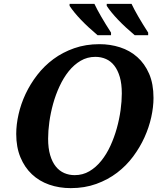

<svg xmlns="http://www.w3.org/2000/svg" viewBox="-20 -951 832 982"><path d="M63 -266.1Q63 -314 75 -366.7Q86.9 -419.4 110.8 -470.5Q134.8 -521.5 170.4 -567.6Q206.1 -613.8 253.2 -648.7Q300.3 -683.6 359.4 -704.3Q418.5 -725.1 488.8 -725.1Q543.9 -725.1 594 -709Q644 -692.9 682.1 -659.2Q720.2 -625.5 742.7 -573.7Q765.1 -522 765.1 -450.2Q765.1 -404.3 753.7 -352.1Q742.2 -299.8 719 -248.5Q695.8 -197.3 660.9 -150.4Q626 -103.5 578.9 -67.6Q531.7 -31.7 472.4 -10.3Q413.1 11.2 341.8 11.2Q282.7 11.2 231.7 -6.6Q180.7 -24.4 143.3 -59.6Q106 -94.7 84.5 -146.5Q63 -198.2 63 -266.1ZM226.1 -242.2Q226.1 -192.9 236.6 -157.5Q247.1 -122.1 265.4 -99.4Q283.7 -76.7 308.6 -65.9Q333.5 -55.2 361.8 -55.2Q403.3 -55.2 437.3 -75.2Q471.2 -95.2 498 -128.7Q524.9 -162.1 544.7 -205.3Q564.5 -248.5 577.4 -294.9Q590.3 -341.3 596.7 -387.5Q603 -433.6 603 -473.1Q603 -522 592.8 -557.1Q582.5 -592.3 564.7 -615.2Q546.9 -638.2 522 -649.2Q497.1 -660.2 467.8 -660.2Q426.3 -660.2 392.3 -640.1Q358.4 -620.1 331.5 -586.7Q304.7 -553.2 284.7 -510Q264.6 -466.8 251.7 -420.2Q238.8 -373.5 232.4 -327.4Q226.1 -281.2 226.1 -242.2ZM668.9 -771Q569.8 -854.5 525.9 -920.9V-931.2H652.8Q678.7 -876 737.8 -784.2V-771ZM479 -771Q379.9 -854.5 335.9 -920.9V-931.2H462.9Q488.8 -876 547.9 -784.2V-771Z"/></svg>

Font: Droid Serif
Style: Bold Italic
Weight: 700
Italic angle: -12°
Designer: Monotype Design team
Foundry: Monotype Imaging Inc.
Version: Version 1.03